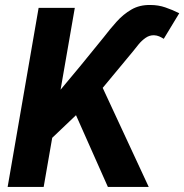

<svg xmlns="http://www.w3.org/2000/svg" viewBox="-20 -742 731 762"><path d="M276.9 -710.9 153.3 0H10.3L133.3 -710.9ZM408.2 0 259.8 -334 375 -420.4 570.3 0ZM392.1 -594.7Q416 -626 442.4 -655.5Q468.8 -685.1 501.5 -704.1Q534.2 -723.1 577.1 -722.2Q608.4 -722.2 636.2 -712.6Q664.1 -703.1 691.4 -689.5L629.9 -587.9Q620.6 -593.8 611.6 -597.7Q602.5 -601.6 591.3 -602.1Q573.2 -602.5 557.9 -591.8Q542.5 -581.1 530 -565.9Q517.6 -550.8 507.8 -538.1L357.4 -356.9L166.5 -175.3L164.1 -318.4L297.9 -479Z"/></svg>

Font: Roboto
Style: Bold Italic
Weight: 700
Italic angle: -12°
Designer: Christian Robertson
Foundry: Google
Version: Version 3.0